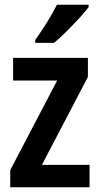

<svg xmlns="http://www.w3.org/2000/svg" viewBox="-20 -786 419 806"><path d="M356 0H23V-72L220 -448H35V-543H349V-463L156 -94H356ZM352 -756Q338 -737 312.5 -709.5Q287 -682 258.5 -653.5Q230 -625 207 -606H128V-618Q154 -655 178 -693.5Q202 -732 219 -766H352Z"/></svg>

Font: Noto Sans Gujarati Condensed SemiBold
Style: Regular
Weight: 600
Width: 3
Designer: Jelle Bosma - Monotype Design Team, Universal Thirst
Foundry: Monotype Imaging Inc.
Version: Version 2.106; ttfautohint (v1.8.4.7-5d5b)